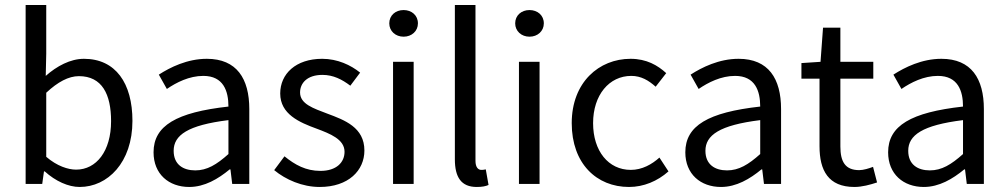

<svg xmlns="http://www.w3.org/2000/svg" viewBox="-20 -732 4006 764"><path d="M297 12C408 12 507 -85 507 -251C507 -401 440 -498 314 -498C260 -498 206 -469 162 -430L164 -518V-712H82V0H148L155 -50H158C201 -11 252 12 297 12ZM283 -57C251 -57 207 -71 164 -108V-363C210 -406 253 -429 294 -429C386 -429 422 -357 422 -250C422 -130 363 -57 283 -57Z M733 12C794 12 848 -20 894 -58H897L904 0H972V-298C972 -419 922 -498 803 -498C725 -498 657 -464 612 -435L644 -378C682 -404 733 -430 789 -430C869 -430 889 -370 889 -308C682 -285 591 -232 591 -126C591 -39 652 12 733 12ZM757 -54C709 -54 671 -77 671 -132C671 -194 727 -234 889 -254V-119C842 -77 804 -54 757 -54Z M1252 12C1367 12 1430 -54 1430 -133C1430 -225 1352 -254 1282 -280C1227 -301 1174 -318 1174 -364C1174 -401 1202 -434 1263 -434C1306 -434 1341 -416 1374 -391L1413 -443C1376 -473 1323 -498 1262 -498C1157 -498 1095 -438 1095 -360C1095 -278 1171 -245 1240 -220C1293 -200 1351 -178 1351 -128C1351 -86 1319 -52 1255 -52C1197 -52 1154 -76 1112 -110L1071 -55C1117 -17 1183 12 1252 12Z M1544 0H1626V-486H1544ZM1586 -586C1618 -586 1643 -608 1643 -639C1643 -671 1618 -692 1586 -692C1554 -692 1529 -671 1529 -639C1529 -608 1554 -586 1586 -586Z M1877 12C1899 12 1913 9 1924 4L1913 -58C1904 -56 1900 -56 1895 -56C1883 -56 1872 -66 1872 -92V-712H1790V-98C1790 -27 1815 12 1877 12Z M2045 0H2127V-486H2045ZM2087 -586C2119 -586 2144 -608 2144 -639C2144 -671 2119 -692 2087 -692C2055 -692 2030 -671 2030 -639C2030 -608 2055 -586 2087 -586Z M2483 12C2541 12 2596 -11 2640 -50L2604 -105C2574 -78 2535 -56 2490 -56C2401 -56 2340 -131 2340 -242C2340 -354 2404 -430 2492 -430C2531 -430 2561 -412 2589 -387L2631 -441C2597 -472 2553 -498 2489 -498C2364 -498 2255 -405 2255 -242C2255 -81 2354 12 2483 12Z M2849 12C2910 12 2964 -20 3010 -58H3013L3020 0H3088V-298C3088 -419 3038 -498 2919 -498C2841 -498 2773 -464 2728 -435L2760 -378C2798 -404 2849 -430 2905 -430C2985 -430 3005 -370 3005 -308C2798 -285 2707 -232 2707 -126C2707 -39 2768 12 2849 12ZM2873 -54C2825 -54 2787 -77 2787 -132C2787 -194 2843 -234 3005 -254V-119C2958 -77 2920 -54 2873 -54Z M3380 12C3410 12 3443 3 3470 -6L3454 -68C3438 -62 3416 -55 3399 -55C3343 -55 3324 -89 3324 -149V-419H3455V-486H3324V-622H3255L3245 -486L3169 -481V-419H3241V-150C3241 -54 3276 12 3380 12Z M3656 12C3717 12 3771 -20 3817 -58H3820L3827 0H3895V-298C3895 -419 3845 -498 3726 -498C3648 -498 3580 -464 3535 -435L3567 -378C3605 -404 3656 -430 3712 -430C3792 -430 3812 -370 3812 -308C3605 -285 3514 -232 3514 -126C3514 -39 3575 12 3656 12ZM3680 -54C3632 -54 3594 -77 3594 -132C3594 -194 3650 -234 3812 -254V-119C3765 -77 3727 -54 3680 -54Z"/></svg>

Font: Giro Sans Regular
Style: Regular
Weight: 400
Designer: Paul D. Hunt
Foundry: Adobe Systems Incorporated
Version: Version 1.000;PS 1.0;hotconv 1.0.88;makeotf.lib2.5.647800